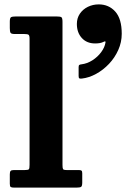

<svg xmlns="http://www.w3.org/2000/svg" viewBox="-20 -855 575 875"><path d="M90.7 -700Q105.2 -700 110 -696.7Q114.7 -693.5 114.7 -678.5V-103.5Q114.7 -87 111.4 -83.5Q108 -80 91.7 -80H42.8Q31.8 -80 28.2 -75.8Q24.7 -71.5 24.7 -60.5V-17.5Q24.7 -5.5 29 -2.7Q33.2 0 44.7 0H328.3Q344.5 0 349.6 -3.5Q354.8 -7 354.8 -23.5V-65Q354.8 -74.5 351.5 -77.3Q348.3 -80 339.8 -80H285.3Q269.8 -80 267.3 -84.4Q264.8 -88.8 264.8 -104V-755.5Q264.8 -773 259.8 -776.5Q254.8 -780 237.8 -780H52.8Q36.2 -780 30.5 -776.7Q24.7 -773.5 24.7 -756.5V-727Q24.7 -711.7 27.9 -705.9Q31 -700 47.3 -700ZM330.3 -746Q330.3 -706.5 352.9 -681.8Q375.5 -657 413.3 -657Q425.5 -657 435 -658.7Q444.5 -660.5 451.8 -664.2Q456 -666.5 458.8 -666.4Q461.5 -666.2 460.8 -661.7Q457.3 -639 441 -617.1Q424.8 -595.3 401 -580.1Q377.3 -565 350.8 -561.8Q344.8 -561.3 341.5 -559Q338.3 -556.8 338.3 -549.5V-509Q338.3 -499.7 341.6 -497.9Q345 -496 353.3 -497Q386 -500.7 418.1 -518.4Q450.3 -536 476.8 -564Q503.3 -592 519 -627.3Q534.8 -662.5 534.8 -701.3Q534.8 -769.3 505.4 -802.1Q476 -835 429.8 -835Q403.3 -835 380.5 -823.9Q357.8 -812.8 344 -792.6Q330.3 -772.5 330.3 -746Z"/></svg>

Font: Besley
Style: Regular
Weight: 400
Designer: Owen Earl
Foundry: indestructible type*
Version: Version 4.000